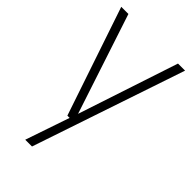

<svg xmlns="http://www.w3.org/2000/svg" viewBox="-233 -611 902 902"><g transform="rotate(45 217.5 -160.0)"><path d="M188 0 5.5 -540.5H53L217.5 -41.5L382.5 -540.5H429.5L173 220H128L203 0Z"/></g></svg>

Font: Encode Sans Cnd XLt
Style: Regular
Weight: 200
Width: 3
Designer: Multiple Designers
Foundry: Impallari Type
Version: Version 3.002; ttfautohint (v1.8.3) -l 8 -r 50 -G 200 -x 14 